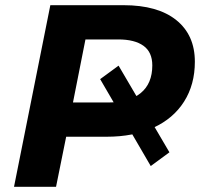

<svg xmlns="http://www.w3.org/2000/svg" viewBox="-20 -720 774 740"><path d="M633 -133 561 -80 366 -415 437 -467ZM34 0 174 -700H456Q588 -700 659.5 -642.5Q731 -585 731 -482Q731 -394 689.5 -328.5Q648 -263 571.5 -228Q495 -193 391 -193H163L250 -267L196 0ZM246 -248 188 -325H397Q478 -325 522.5 -361.5Q567 -398 567 -468Q567 -519 533 -543.5Q499 -568 436 -568H239L325 -647Z"/></svg>

Font: MOST Montserrat
Style: Bold Italic
Weight: 700
Italic angle: -11.3°
Designer: Julieta Ulanovsky
Foundry: Julieta Ulanovsky
Version: Version 8.000;March 11, 2024;FontCreator 15.0.0.2926 64-bit